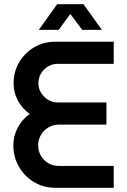

<svg xmlns="http://www.w3.org/2000/svg" viewBox="-20 -900 607 920"><path d="M247 0Q189 0 143 -27.5Q97 -55 70.5 -101.5Q44 -148 44 -204Q44 -248 64.5 -287.5Q85 -327 122 -354Q85 -381 65 -419.5Q45 -458 45 -500Q45 -556 71.5 -601Q98 -646 143 -673Q188 -700 243 -700H525V-594H256Q231 -594 210 -581.5Q189 -569 176.5 -548Q164 -527 164 -500Q164 -476 177 -455Q190 -434 211 -421.5Q232 -409 258 -409H490V-303H264Q234 -303 211 -289Q188 -275 175.5 -252.5Q163 -230 163 -203Q163 -177 175.5 -154.5Q188 -132 210.5 -118.5Q233 -105 262 -105H525V0ZM166 -757 254 -880H380L468 -757H374L317 -833L261 -757Z"/></svg>

Font: MuseoModerno Thin Medium
Style: Regular
Weight: 500
Version: Version 1.003